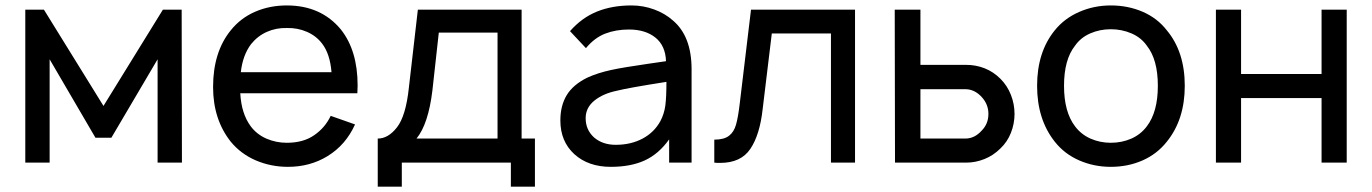

<svg xmlns="http://www.w3.org/2000/svg" viewBox="-20 -598 5045 706"><path d="M648 -562.5 649 0H559.5V-380L389.5 -91.5H331L162.5 -380V0H73V-562.5H141.5L360.5 -208.5L579 -562.5Z M902 -133.5Q924.5 -103.5 959.8 -88.2Q995 -73 1034.5 -73Q1095.5 -73 1135.5 -101Q1175.5 -128.5 1196 -172L1285.5 -140.5Q1251.5 -65 1184.5 -24Q1120.5 15.5 1038.5 15.5Q976 15.5 920 -8.5Q865 -32.5 828.5 -77Q763.5 -159 763.5 -278Q763.5 -406.5 828.5 -486.5Q864.5 -531.5 918 -554.8Q971.5 -578 1034.5 -578Q1160.5 -578 1233.5 -489.5Q1295 -412 1295 -283.5L1294 -255H863.5Q867.5 -180 902 -133.5ZM903 -435.5Q872.5 -395 865.5 -332.5H1199Q1193.5 -400 1164.5 -437.5Q1143 -466 1108.5 -481Q1074 -496 1034.5 -495Q995.5 -496 961.2 -480.8Q927 -465.5 903 -435.5Z M1898 -88.5H1947V88.5H1858.5V0H1457.5V88.5H1369V-88.5Q1407.5 -88.5 1439.5 -129.5Q1472.5 -171.5 1483.5 -276L1516.5 -562.5H1898ZM1809.5 -478H1593.5L1570 -265.5Q1555 -141.5 1511.5 -88.5H1809.5Z M2440.5 0V-85.5Q2402 -31.5 2350.5 -8Q2299 15.5 2226 15.5Q2143.5 15.5 2092 -31Q2040.5 -78 2040.5 -155Q2040.5 -209.5 2063.8 -248Q2087 -286.5 2139.5 -312.5Q2178 -330 2226.5 -340.5Q2251.5 -346 2285.5 -351.5Q2319.5 -357 2363.5 -363.5L2429 -373Q2427 -430 2390 -459.8Q2353 -489.5 2292.5 -489.5Q2245 -489.5 2205.8 -474.5Q2166.5 -459.5 2134.5 -421L2076 -483.5Q2119.5 -533 2175.2 -555.5Q2231 -578 2302 -578Q2345.5 -578 2385.5 -563.2Q2425.5 -548.5 2454 -523Q2523 -465 2523 -343.5V0ZM2430.5 -297Q2360.5 -286 2315.5 -278Q2270.5 -270 2249 -264.5Q2197.5 -254 2165.5 -228Q2133.5 -202 2133.5 -163.5Q2133.5 -120.5 2164.5 -92.5Q2196 -65.5 2244 -65.5Q2299.5 -65.5 2342.5 -88.2Q2385.5 -111 2408.5 -153Q2422.5 -180 2426.5 -210Q2428.5 -225.5 2429.5 -247Q2430.5 -268.5 2430.5 -297Z M3124 -562.5V0H3035.5V-475H2818L2784.5 -198Q2774 -102 2739 -50.5Q2704.5 1 2628 1Q2621 1 2615.5 0.8Q2610 0.5 2606.5 0V-84.5Q2642.5 -84.5 2661 -99Q2679 -113 2686.5 -140Q2694 -166 2700 -216.5L2741.5 -562.5Z M3364.5 -562.5V-359.5H3532.5Q3568.5 -359.5 3600.8 -346.8Q3633 -334 3658.5 -308.5Q3684 -283 3697.2 -249.2Q3710.5 -215.5 3710.5 -179Q3710.5 -143 3697.2 -109.5Q3684 -76 3658.5 -52Q3633 -26.5 3600 -13.2Q3567 0 3532.5 0H3271L3270 -562.5ZM3364.5 -88.5H3529.5Q3563.5 -88.5 3589.5 -117.5Q3614.5 -142.5 3614.5 -179Q3614.5 -214 3590.5 -240.5Q3564 -270 3529.5 -270H3364.5Z M3858.5 -77Q3793.5 -159 3793.5 -282.5Q3793.5 -406.5 3858.5 -486.5Q3894 -530.5 3948 -554Q4002.5 -578 4064.5 -578Q4127.5 -578 4181.5 -554.8Q4235.5 -531.5 4270.5 -486.5Q4336.5 -407.5 4336.5 -282.5Q4336.5 -158.5 4270.5 -77Q4234.5 -31.5 4181 -8Q4127.5 15.5 4064.5 15.5Q4003 15.5 3948.8 -8Q3894.5 -31.5 3858.5 -77ZM4197 -430Q4176 -460 4140.5 -475.2Q4105 -490.5 4064.5 -490.5Q4024 -490.5 3989 -475.2Q3954 -460 3933 -430Q3892.5 -379 3892.5 -282.5Q3892.5 -186.5 3933 -133.5Q3955.5 -103.5 3990.2 -88.2Q4025 -73 4064.5 -73Q4105 -73 4139.8 -88.2Q4174.5 -103.5 4197 -133.5Q4237.5 -186.5 4237.5 -282.5Q4237.5 -379 4197 -430Z M4932 -562.5V0H4839.5V-237.5H4543.5V0H4451V-562.5H4543.5V-326H4839.5V-562.5Z"/></svg>

Font: Russisch Sans Medium
Style: Regular
Weight: 500
Width: 4
Designer: Michael Sharanda (font) & Cristiano Sobral (main changes)
Foundry: Michael Sharanda
Version: Version 2.00;September 8, 2020;FontCreator 13.0.0.2681 64-bi